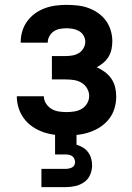

<svg xmlns="http://www.w3.org/2000/svg" viewBox="-20 -548 540 788"><path d="M252 8Q228 8 204 5Q180 2 157 -6Q134 -14 113.5 -28Q93 -42 78.5 -61.5Q64 -81 56.5 -104.5Q49 -128 49 -152V-153H160Q160 -137 169 -123Q178 -109 191.5 -101Q205 -93 221 -90.5Q237 -88 253 -88Q269 -88 285 -90.5Q301 -93 315 -101Q329 -109 337.5 -123.5Q346 -138 346 -154Q346 -170 337.5 -185Q329 -200 314.5 -208.5Q300 -217 283.5 -219.5Q267 -222 250 -222H193V-318H250Q264 -318 278 -320.5Q292 -323 304 -330.5Q316 -338 323 -350.5Q330 -363 330 -377Q330 -377 330 -377Q330 -377 330 -377Q330 -390 323 -402Q316 -414 304.5 -420.5Q293 -427 279.5 -429.5Q266 -432 253 -432Q239 -432 225.5 -429.5Q212 -427 201 -419.5Q190 -412 183 -400Q176 -388 176 -374Q176 -374 176 -373.5Q176 -373 176 -373H65Q65 -374 65 -374.5Q65 -375 65 -376Q65 -398 71.5 -420Q78 -442 91.5 -460.5Q105 -479 123.5 -492.5Q142 -506 163.5 -514Q185 -522 207.5 -525Q230 -528 253 -528Q275 -528 298 -525.5Q321 -523 342 -515.5Q363 -508 382 -495Q401 -482 414.5 -463.5Q428 -445 434.5 -423Q441 -401 441 -379Q441 -362 437.5 -345.5Q434 -329 425.5 -315Q417 -301 404.5 -290.5Q392 -280 377 -272Q395 -264 410.5 -252.5Q426 -241 437 -225Q448 -209 452.5 -190Q457 -171 457 -152Q457 -127 450 -103.5Q443 -80 428 -60.5Q413 -41 392.5 -27.5Q372 -14 349 -6Q326 2 301.5 5Q277 8 252 8ZM150 220V145H250Q257 145 263.5 143.5Q270 142 276 139Q282 136 285 130Q288 124 288 118Q288 110 285 103.5Q282 97 276.5 93Q271 89 264 87.5Q257 86 250 86H206V0H294V46Q308 50 320.5 57.5Q333 65 341.5 76.5Q350 88 354 102Q358 116 358 131Q358 150 350 169Q342 188 325.5 199.5Q309 211 289.5 215.5Q270 220 250 220Z"/></svg>

Font: Iosevka SS08 Regular
Style: Bold
Weight: 700
Monospace: yes
Designer: Belleve Invis
Foundry: Belleve Invis
Version: Version 16.3.4; ttfautohint (v1.8.4)